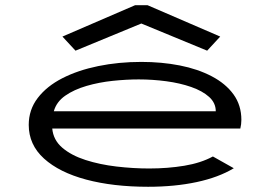

<svg xmlns="http://www.w3.org/2000/svg" viewBox="-20 -705 1040 735"><path d="M547 10Q413 10 310 -17.5Q207 -45 148.5 -98Q90 -151 90 -227Q90 -285 124.5 -330Q159 -375 218.5 -405.5Q278 -436 356 -452Q434 -468 521 -468Q599 -468 668 -454.5Q737 -441 790.5 -413Q844 -385 874 -343.5Q904 -302 904 -246Q904 -238 903 -229.5Q902 -221 900 -213H180Q184 -169 218.5 -139.5Q253 -110 307.5 -92.5Q362 -75 426 -67.5Q490 -60 551 -60Q622 -60 685.5 -70.5Q749 -81 795 -106L875 -61Q817 -26 733 -8Q649 10 547 10ZM186 -279H806Q806 -311 780.5 -334Q755 -357 712 -372Q669 -387 616.5 -394Q564 -401 511 -401Q464 -401 411.5 -395.5Q359 -390 311 -376Q263 -362 229.5 -338.5Q196 -315 186 -279ZM269 -511 219 -565 497 -685H545L823 -565L773 -511L521 -615Z"/></svg>

Font: Inconsolata UltraExpanded Thin
Style: Regular
Weight: 100
Width: 9
Monospace: yes
Designer: Raph Levien, Cyreal, Brenton Simpson
Foundry: Raph Levien, Cyreal, Google
Version: Version 3.100; ttfautohint (v1.8.4.7-5d5b)